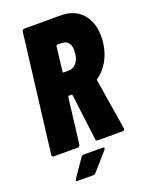

<svg xmlns="http://www.w3.org/2000/svg" viewBox="-159 -783 806 1033"><g transform="rotate(-20 243.5 -266.0)"><path d="M267 -10 234 -275Q233 -279 229 -279H215Q211 -279 209 -274L177 -12Q176 -7 172.5 -3.5Q169 0 164 0H26Q21 0 18 -3.5Q15 -7 16 -12L99 -688Q100 -693 103.5 -696.5Q107 -700 112 -700H321Q398 -700 442.5 -651Q487 -602 487 -520Q487 -496 485 -483Q478 -427 452.5 -382.5Q427 -338 388 -311Q386 -310 385 -308.5Q384 -307 385 -305L432 -14V-12Q432 0 421 0H279Q268 0 267 -10ZM243 -553 226 -411Q226 -406 230 -406H257Q287 -406 306 -430.5Q325 -455 325 -498Q325 -527 312 -542.5Q299 -558 276 -558H249Q245 -558 243 -553ZM94 162Q94 158 97 154L166 54Q171 46 181 46H289Q298 46 298 52Q298 57 294 61L206 161Q200 168 191 168H104Q94 168 94 162Z"/></g></svg>

Font: Barlow Condensed ExtraBold
Style: Italic
Weight: 800
Width: 3
Italic angle: -7°
Designer: Jeremy Tribby
Foundry: Tribby Type
Version: Version 1.408